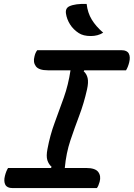

<svg xmlns="http://www.w3.org/2000/svg" viewBox="-20 -955 679 975"><path d="M472 0H43Q16 0 7 -17Q-2 -34 5 -62Q11 -86 21 -102H239L242 -108Q227 -121 220.5 -141.5Q214 -162 221 -198Q234 -268 257.5 -331.5Q281 -395 304 -459.5Q327 -524 338 -598H223Q177 -598 162 -618.5Q147 -639 155 -668Q159 -687 169 -700H598Q625 -700 634 -683Q643 -666 636 -638Q630 -614 620 -598H408L405 -593Q420 -580 425 -558.5Q430 -537 422 -501Q406 -430 382.5 -368Q359 -306 337.5 -242Q316 -178 309 -102H417Q464 -102 479 -81.5Q494 -61 486 -32Q480 -10 472 0ZM420 -935Q425 -890 446 -855.5Q467 -821 504 -789Q477 -772 441 -772Q403 -772 380 -787Q352 -805 335.5 -831.5Q319 -858 315 -886Q311 -913 332 -923Q362 -937 420 -935Z"/></svg>

Font: Recursive Mn Csl St Med
Style: Italic
Weight: 500
Italic angle: -15°
Monospace: yes
Version: Version 1.079;hotconv 1.0.112;makeotfexe 2.5.65598; ttfautoh